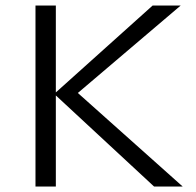

<svg xmlns="http://www.w3.org/2000/svg" viewBox="-20 -678 713 698"><path d="M540 0 183 -331V0H109V-658H183V-342L535 -658H637L263 -340L644 0Z"/></svg>

Font: Ysabeau Infant
Style: Regular
Weight: 400
Designer: Christian Thalmann (Catharsis Fonts)
Version: Version 0.003